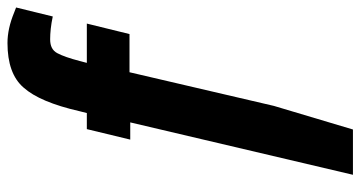

<svg xmlns="http://www.w3.org/2000/svg" viewBox="-245 -507 963 513"><g transform="rotate(-90 236.5 -250.5)"><path d="M378 -712C324 -712 284 -698 259 -669C233 -640 212 -590 196 -520C196 -520 191 -500 191 -500C191 -500 148 -500 148 -500C148 -500 120 -384 120 -384C120 -384 166 -384 166 -384C166 -384 26 211 26 211C26 211 147 211 147 211C147 211 210 0 210 0C210 0 300 -386 300 -386C300 -386 402 -386 402 -386C402 -386 430 -500 430 -500C430 -500 325 -500 325 -500C325 -500 330 -519 330 -519C330 -519 330 -519 330 -519C337 -546 344 -566 351 -579C358 -592 370 -598 388 -598C405 -598 426 -596 449 -591C449 -591 473 -689 473 -689C473 -689 460 -694 460 -694C460 -694 460 -694 460 -694C431 -706 404 -712 378 -712C378 -712 378 -712 378 -712Z"/></g></svg>

Font: My Font
Style: Bold Italic
Weight: 500
Version: Version 0.001